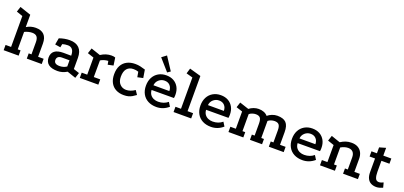

<svg xmlns="http://www.w3.org/2000/svg" viewBox="22 -1726 5773 2744"><g transform="rotate(20 2908.0 -353.5)"><path d="M21 0V-80H105V-550L10 -583L36 -663L205 -606V-418Q269 -458 345 -458Q430 -458 473 -413Q516 -368 516 -280V-80H600V0H373V-80H415V-264Q415 -322 392.5 -348Q370 -374 321 -374Q294 -374 262 -366Q230 -358 206 -345V-80H249V0Z M986 -24Q918 17 844 17Q754 17 707.5 -18Q661 -53 660 -120Q659 -257 837 -257L955 -256Q955 -319 930.5 -349.5Q906 -380 862 -380Q839 -380 818 -377Q797 -374 778 -368L768 -316L685 -329L703 -429Q742 -443 782 -450.5Q822 -458 862 -458Q957 -458 1006.5 -407.5Q1056 -357 1056 -259V-90L1144 -61L1118 21ZM840 -186Q803 -186 783 -169.5Q763 -153 763 -122Q763 -60 848 -60Q908 -60 955 -92V-186Z M1336 -405Q1375 -431 1415.5 -443.5Q1456 -456 1496 -456Q1533 -456 1555 -447L1572 -331L1489 -313L1479 -368Q1446 -366 1416 -357Q1386 -348 1364 -333L1363 -80H1461V0H1179V-80H1263V-340L1167 -372L1194 -453Z M1934 -369Q1915 -376 1897 -378.5Q1879 -381 1859 -381Q1795 -381 1759.5 -340Q1724 -299 1724 -218Q1724 -144 1762.5 -104.5Q1801 -65 1857 -65Q1889 -65 1923 -76.5Q1957 -88 1990 -111L2031 -50Q2003 -29 1977 -14Q1951 1 1921.5 9Q1892 17 1851 17Q1782 17 1730 -10.5Q1678 -38 1650 -91Q1622 -144 1622 -218Q1622 -297 1651 -350.5Q1680 -404 1733.5 -431.5Q1787 -459 1858 -459Q1898 -459 1934.5 -451Q1971 -443 2012 -430L2032 -308L1948 -290Z M2531 -53Q2489 -17 2443.5 0Q2398 17 2348 17Q2274 17 2219 -12Q2164 -41 2134.5 -94.5Q2105 -148 2105 -220Q2105 -291 2133 -344.5Q2161 -398 2212.5 -428Q2264 -458 2331 -458Q2397 -458 2445 -430.5Q2493 -403 2519.5 -354Q2546 -305 2546 -239Q2546 -228 2545 -215Q2544 -202 2542 -190L2202 -189Q2205 -145 2225.5 -117.5Q2246 -90 2277.5 -76.5Q2309 -63 2346 -63Q2389 -63 2426 -76Q2463 -89 2493 -114ZM2446 -261Q2446 -313 2415.5 -345.5Q2385 -378 2333 -378Q2284 -378 2246.5 -345.5Q2209 -313 2204 -261ZM2325 -500 2171 -675 2241 -728 2370 -531Z M2605 0V-80H2689V-556L2591 -583L2615 -664L2789 -615V-80H2873V0Z M3360 -53Q3318 -17 3272.5 0Q3227 17 3177 17Q3103 17 3048 -12Q2993 -41 2963.5 -94.5Q2934 -148 2934 -220Q2934 -291 2962 -344.5Q2990 -398 3041.5 -428Q3093 -458 3160 -458Q3226 -458 3274 -430.5Q3322 -403 3348.5 -354Q3375 -305 3375 -239Q3375 -228 3374 -215Q3373 -202 3371 -190L3031 -189Q3034 -145 3054.5 -117.5Q3075 -90 3106.5 -76.5Q3138 -63 3175 -63Q3218 -63 3255 -76Q3292 -89 3322 -114ZM3275 -261Q3275 -313 3244.5 -345.5Q3214 -378 3162 -378Q3113 -378 3075.5 -345.5Q3038 -313 3033 -261Z M3440 0V-80H3523V-342L3428 -373L3454 -453L3593 -407Q3623 -431 3660.5 -444.5Q3698 -458 3735 -458Q3780 -458 3815.5 -444Q3851 -430 3873 -403Q3901 -427 3940 -442.5Q3979 -458 4019 -458Q4112 -458 4153.5 -414.5Q4195 -371 4195 -273V-80H4280V0H4054V-80H4095V-263Q4095 -323 4075 -348Q4055 -373 4007 -373Q3981 -373 3953.5 -363.5Q3926 -354 3910 -339V-80H3951V0H3767V-80H3809V-263Q3809 -323 3789.5 -348Q3770 -373 3722 -373Q3696 -373 3668.5 -363.5Q3641 -354 3624 -339V-80H3666V0Z M4752 -53Q4710 -17 4664.5 0Q4619 17 4569 17Q4495 17 4440 -12Q4385 -41 4355.5 -94.5Q4326 -148 4326 -220Q4326 -291 4354 -344.5Q4382 -398 4433.5 -428Q4485 -458 4552 -458Q4618 -458 4666 -430.5Q4714 -403 4740.5 -354Q4767 -305 4767 -239Q4767 -228 4766 -215Q4765 -202 4763 -190L4423 -189Q4426 -145 4446.5 -117.5Q4467 -90 4498.5 -76.5Q4530 -63 4567 -63Q4610 -63 4647 -76Q4684 -89 4714 -114ZM4667 -261Q4667 -313 4636.5 -345.5Q4606 -378 4554 -378Q4505 -378 4467.5 -345.5Q4430 -313 4425 -261Z M4832 0V-80H4916V-339L4820 -372L4847 -453L4983 -406Q5021 -431 5060.5 -444.5Q5100 -458 5149 -458Q5205 -458 5244.5 -436Q5284 -414 5305 -373.5Q5326 -333 5326 -278V-80H5409V0H5183V-80H5226V-262Q5226 -316 5200.5 -344Q5175 -372 5127 -372Q5099 -372 5069.5 -362.5Q5040 -353 5016 -338V-80H5059V0Z M5692 17Q5648 17 5613 0Q5578 -17 5558 -55.5Q5538 -94 5538 -157V-361H5455V-440H5538V-530L5635 -558V-440H5757V-361H5635V-194Q5635 -133 5649.5 -97.5Q5664 -62 5703 -62Q5732 -62 5771 -81L5790 -8Q5767 2 5742 9.5Q5717 17 5692 17Z"/></g></svg>

Font: Podkova SemiBold
Style: Regular
Weight: 600
Designer: Ilya Yudin
Foundry: Cyreal (www.cyreal.org)
Version: Version 2.103